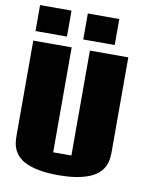

<svg xmlns="http://www.w3.org/2000/svg" viewBox="-106 -1090 1028 1195"><g transform="rotate(10 408.0 -492.5)"><path d="M288.6 -115.7H403.8V-778.8H646.5V-181.2Q646.5 -161.6 644 -139.2Q641.6 -116.7 631.8 -94.5Q622.1 -72.3 602.5 -51.8Q583 -31.2 549.3 -15.6Q515.6 0 465.3 9.5Q415 19 343.3 19Q272.5 19 222.7 9.5Q172.9 0 139.9 -15.6Q106.9 -31.2 88.1 -51.8Q69.3 -72.3 59.8 -94.5Q50.3 -116.7 48.1 -139.2Q45.9 -161.6 45.9 -181.2V-778.8H288.6ZM248 -1003.9V-839.8H49.3V-1003.9ZM549.8 -1003.9V-839.8H351.1V-1003.9Z"/></g></svg>

Font: Coda Caption ExtraBold
Style: Regular
Weight: 800
Designer: vernon adams
Foundry: vernon adams
Version: Version 1.002